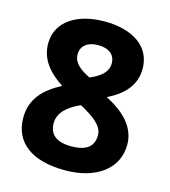

<svg xmlns="http://www.w3.org/2000/svg" viewBox="-102 -743 739 836"><g transform="rotate(15 267.5 -325.5)"><path d="M268 -661C146 -661 54 -606 54 -505C54 -433 98 -383 161 -342C85 -302 33 -251 33 -165C33 -55 115 10 267 10C408 10 501 -59 501 -168C501 -251 436 -307 361 -345C433 -380 480 -430 480 -504C480 -607 391 -661 268 -661ZM267 -554C316 -554 344 -531 344 -492C344 -451 310 -427 266 -408C225 -428 190 -453 190 -492C190 -531 219 -554 267 -554ZM167 -176C167 -223 204 -256 261 -282L273 -276C319 -249 367 -219 367 -175C367 -126 338 -98 266 -98C195 -98 167 -129 167 -176Z"/></g></svg>

Font: Noto Sans Telugu SemiCondensed
Style: Bold
Weight: 700
Width: 4
Designer: Jelle Bosma - Monotype Design Team
Foundry: Monotype Imaging Inc.
Version: Version 2.005